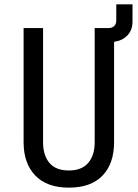

<svg xmlns="http://www.w3.org/2000/svg" viewBox="-20 -860 639 890"><path d="M299.3 9.8Q197.3 9.8 143.3 -46.6Q89.4 -103 89.4 -200.2V-730H179.7V-200.2Q179.7 -140.1 209 -105Q238.3 -69.8 299.3 -69.8Q358.9 -69.8 388.9 -105Q418.9 -140.1 418.9 -200.2V-730H483.9Q500 -730 509.5 -739.5Q519 -749 519 -765.1V-839.8H594.2V-759.8Q594.2 -720.7 571 -696.3Q547.9 -671.9 508.8 -666V-200.2Q508.8 -102.1 455.3 -46.1Q401.9 9.8 299.3 9.8Z"/></svg>

Font: UDEV Gothic 35
Style: Regular
Weight: 400
Version: v2.1.0; ttfautohint (v1.8.4.7-5d5b-dirty) -l 6 -r 45 -G 200 